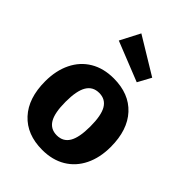

<svg xmlns="http://www.w3.org/2000/svg" viewBox="-244 -944 1071 1071"><g transform="rotate(45 292.0 -408.5)"><path d="M292.4 -548Q413.6 -548 482.3 -473.4Q551 -398.8 551 -265.2Q551 -180.8 519.7 -116.8Q488.4 -52.8 430 -18Q371.6 16.8 292 16.8Q170.8 16.8 101.9 -57.8Q33 -132.4 33 -266Q33 -350.4 64.3 -414.4Q95.6 -478.4 154 -513.2Q212.4 -548 292.4 -548ZM292.4 -433.2Q242.8 -433.2 218.6 -392.8Q194.4 -352.4 194.4 -266Q194.4 -178.2 218.4 -138.1Q242.4 -98 292 -98Q341.6 -98 365.6 -138.4Q389.6 -178.8 389.6 -265.2Q389.6 -353 365.6 -393.1Q341.6 -433.2 292.4 -433.2ZM223.6 -834 441.2 -702 398.2 -623 162.8 -716.8Z"/></g></svg>

Font: Firava
Style: Regular
Weight: 400
Designer: Carrois Corporate & Edenspiekermann AG
Foundry: Greg Finn Gibson
Version: Version 5.000